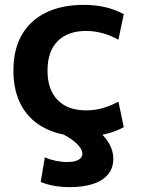

<svg xmlns="http://www.w3.org/2000/svg" viewBox="-20 -550 584 788"><path d="M324 10Q233 10 168 -22Q103 -54 69 -114.5Q35 -175 35 -260Q35 -346 69 -406Q103 -466 168 -498Q233 -530 324 -530Q370 -530 410 -521Q450 -512 488 -492L466 -387Q431 -406 398.5 -414.5Q366 -423 334 -423Q258 -423 216.5 -381Q175 -339 175 -260Q175 -182 216.5 -139.5Q258 -97 334 -97Q366 -97 398.5 -105.5Q431 -114 466 -133L488 -28Q450 -8 410 1Q370 10 324 10ZM266 218Q199 218 147 197L164 96Q185 105 209 110Q233 115 256 115Q276 115 289.5 111Q303 107 310.5 99.5Q318 92 318 81Q318 63 297.5 42Q277 21 237 0L361 -33Q403 0 424 33Q445 66 445 102Q445 139 424 165Q403 191 363 204.5Q323 218 266 218Z"/></svg>

Font: M PLUS 1
Style: Bold
Weight: 700
Designer: Coji Morishita
Foundry: UNDERFOREST DESIGN
Version: Version 1.001